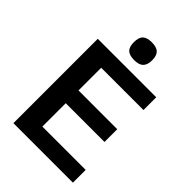

<svg xmlns="http://www.w3.org/2000/svg" viewBox="-274 -1077 1191 1191"><g transform="rotate(45 321.5 -481.0)"><path d="M331 -806Q289 -806 270 -824Q251 -842 251 -884Q251 -926 270 -944Q289 -962 331 -962Q373 -962 392 -943.5Q411 -925 411 -884Q411 -844 392 -825Q373 -806 331 -806ZM78 -740H591V-628H220V-429H560V-317H220V-112H600V0H78Z"/></g></svg>

Font: Encode Sans Normal
Style: SemiBold
Weight: 600
Designer: Pablo Impallari, Andres Torresi
Foundry: Pablo Impallari, Andres Torresi
Version: Version 1.000; ttfautohint (v1.00) -l 8 -r 50 -G 200 -x 14 -